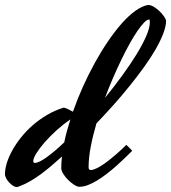

<svg xmlns="http://www.w3.org/2000/svg" viewBox="-90 -731 693 778"><path d="M269 -54.2Q269 -42 276.9 -42Q286.1 -42 299.1 -47.9Q312 -53.7 326.2 -63.2Q340.3 -72.8 355 -84.5Q369.6 -96.2 382.6 -107.4Q395.5 -118.7 405.8 -128.4Q416 -138.2 421.9 -144Q426.8 -139.6 433.6 -132.8Q440.4 -126 445.8 -120.1Q433.1 -107.4 417 -91.8Q400.9 -76.2 382.6 -59.8Q364.3 -43.5 344.5 -28.1Q324.7 -12.7 305.2 -0.7Q285.6 11.2 267.1 18.6Q248.5 25.9 231.9 25.9Q223.1 25.9 210.4 17.8Q197.8 9.8 186 -2Q174.3 -13.7 166.3 -26.6Q158.2 -39.6 158.2 -49.8Q158.2 -72.3 161.1 -96.7Q139.2 -77.1 118.7 -59.6Q98.1 -42 77.4 -26.6Q56.6 -11.2 34.9 1.7Q13.2 14.6 -11.2 23.9Q-18.6 26.9 -23.9 26.9Q-28.8 26.9 -36.6 22Q-44.4 17.1 -51.8 9.5Q-59.1 2 -64.5 -7.6Q-69.8 -17.1 -69.8 -25.9Q-69.8 -45.9 -62.3 -70.6Q-54.7 -95.2 -40.3 -121.3Q-25.9 -147.5 -5.1 -173.6Q15.6 -199.7 42 -222.9Q68.4 -246.1 100.1 -264.9Q131.8 -283.7 168 -294.9Q174.8 -293.9 185.5 -288.8Q196.3 -283.7 205.6 -278.3Q223.1 -328.6 245.8 -379.2Q268.6 -429.7 294.2 -476.3Q319.8 -522.9 347.7 -563.7Q375.5 -604.5 403.3 -636Q431.2 -667.5 458.3 -687Q485.4 -706.5 509.8 -710.9Q520.5 -710.9 532.5 -703.9Q544.4 -696.8 555.2 -686.8Q565.9 -676.8 573.5 -666Q581.1 -655.3 583 -647.9Q583 -625.5 571.8 -595.7Q560.5 -565.9 540.8 -531.5Q521 -497.1 493.9 -459.5Q466.8 -421.9 435.5 -383.1Q404.3 -344.2 369.9 -305.7Q335.4 -267.1 300.8 -231Q286.1 -181.2 277.6 -136Q269 -90.8 269 -54.2ZM514.2 -651.9Q505.9 -651.9 493.9 -639.6Q481.9 -627.4 467 -605.7Q452.1 -584 435.5 -554.2Q418.9 -524.4 401.9 -489.3Q384.8 -454.1 367.7 -414.6Q350.6 -375 335.4 -334.5Q372.1 -379.4 405 -424.6Q438 -469.7 462.9 -510.3Q487.8 -550.8 502.4 -584.5Q517.1 -618.2 517.1 -640.1Q517.1 -643.1 516.8 -647.5Q516.6 -651.9 514.2 -651.9ZM50.8 -70.8Q66.9 -70.8 98.6 -93.5Q130.4 -116.2 170.4 -154.3Q174.8 -176.8 181.2 -200Q187.5 -223.1 195.3 -247.1Q167 -228 139.9 -203.6Q112.8 -179.2 91.8 -155.3Q70.8 -131.3 57.9 -110.6Q44.9 -89.8 44.9 -79.1Q44.9 -70.8 50.8 -70.8Z"/></svg>

Font: Yesteryear
Style: Regular
Weight: 400
Designer: Astigmatic (AOETI)
Foundry: Astigmatic (AOETI)
Version: Version 1.000